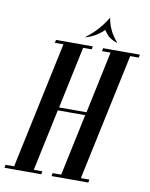

<svg xmlns="http://www.w3.org/2000/svg" viewBox="-155 -927 776 995"><g transform="rotate(10 232.5 -429.5)"><path d="M86.2 -699H279.8L276.8 -683H231.8L162.8 -357H307L376 -683H331L334 -699H527.5L524.5 -683H479.5L337.5 -16H382.5L379.5 0H186L189 -16H234L303 -341H158.8L89.8 -16H134.8L131.8 0H-61.8L-58.8 -16H-13.8L128.2 -683H83.2ZM235.8 -739.2 233 -740Q270.5 -768.5 293.4 -794.5Q316.2 -820.5 328 -838.2Q339.8 -856 341 -859H343L329.5 -795.2Q328.2 -793.2 316.9 -783Q305.5 -772.8 285.4 -760.4Q265.2 -748 235.8 -739.2ZM398.2 -739.2Q360 -752.8 344.8 -772.4Q329.5 -792 327.5 -795.2L341 -859H343Q343.2 -856 347.1 -838.2Q351 -820.5 363.6 -794.5Q376.2 -768.5 401 -740Z"/></g></svg>

Font: Emberly Black
Style: Italic
Weight: 900
Italic angle: -12°
Designer: Rajesh Rajput
Foundry: Rajesh Rajput
Version: Version 1.000